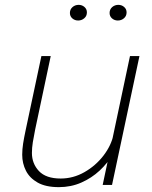

<svg xmlns="http://www.w3.org/2000/svg" viewBox="-20 -762 626 791"><path d="M222.5 9Q168.5 9 135.2 -9.8Q102 -28.5 86.8 -58.8Q71.5 -89 71.5 -124.5Q71.5 -146.5 75.2 -170.5Q79 -194.5 85.5 -225L150.5 -531H189L125 -229Q119 -199.5 115.2 -176Q111.5 -152.5 111.5 -132Q111.5 -88 140.5 -57.2Q169.5 -26.5 230 -26.5Q282 -26.5 328.2 -53Q374.5 -79.5 406.5 -121.2Q438.5 -163 448 -209L473.5 -198.5Q466 -163 444.8 -126.5Q423.5 -90 390.5 -59.2Q357.5 -28.5 315 -9.8Q272.5 9 222.5 9ZM403 0 515.5 -531H554.5L441.5 0ZM302 -677.5Q288 -677.5 278 -686.2Q268 -695 268 -708.5Q268 -723.5 278.8 -732.8Q289.5 -742 304 -742Q318 -742 328 -733.2Q338 -724.5 338 -711Q338 -696 327.2 -686.8Q316.5 -677.5 302 -677.5ZM465.5 -677.5Q451.5 -677.5 441.5 -686.2Q431.5 -695 431.5 -708.5Q431.5 -723.5 442.2 -732.8Q453 -742 467.5 -742Q481.5 -742 491.5 -733.2Q501.5 -724.5 501.5 -711Q501.5 -696 490.8 -686.8Q480 -677.5 465.5 -677.5Z"/></svg>

Font: Epilogue ExtraLight
Style: Italic
Weight: 250
Italic angle: -12°
Designer: Tyler Finck
Foundry: Etcetera Type Co
Version: Version 2.112